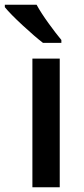

<svg xmlns="http://www.w3.org/2000/svg" viewBox="-54 -786 352 806"><path d="M196.8 0H82V-540H196.8ZM-33.7 -766.1H99.6Q118.2 -731.9 150.4 -687.5Q182.6 -643.1 203.6 -618.2V-606H126.5Q92.8 -631.8 41 -679.7Q-10.7 -727.5 -33.7 -755.9Z"/></svg>

Font: OpenSans-Semibold
Style: Regular
Weight: 600
Foundry: Ascender Corporation
Version: Version 1.10